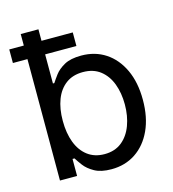

<svg xmlns="http://www.w3.org/2000/svg" viewBox="-110 -819 831 921"><g transform="rotate(-15 306.0 -358.5)"><path d="M330.6 11.7Q278.8 11.7 247.1 -6.1Q215.3 -23.9 198.2 -46.6Q181.2 -69.3 171.9 -84.5H162.1V0H77.1V-727.5H165V-458.5H171.9Q181.2 -473.1 197.8 -495.4Q214.4 -517.6 245.6 -535.2Q276.9 -552.7 330.1 -552.7Q398.4 -552.7 450.4 -518.6Q502.4 -484.4 532 -421.1Q561.5 -357.9 561.5 -271.5Q561.5 -184.6 532.2 -121.1Q502.9 -57.6 450.9 -22.9Q398.9 11.7 330.6 11.7ZM317.4 -66.9Q368.7 -66.9 403.1 -94.5Q437.5 -122.1 454.8 -168.7Q472.2 -215.3 472.2 -272.5Q472.2 -329.1 455.1 -374.8Q438 -420.4 403.6 -447.3Q369.1 -474.1 317.4 -474.1Q267.1 -474.1 232.9 -448.7Q198.7 -423.3 181.4 -378.2Q164.1 -333 164.1 -272.5Q164.1 -211.9 181.6 -165.5Q199.2 -119.1 233.6 -93Q268.1 -66.9 317.4 -66.9ZM4.9 -603V-670.4H320.3V-603Z"/></g></svg>

Font: Inter Variable LoSnoCo
Style: Regular
Weight: 400
Designer: Rasmus Andersson
Foundry: rsms
Version: Version 4.000;git-a52131595; featfreeze: case,dlig,ss01,ss02